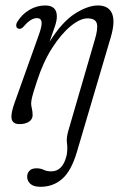

<svg xmlns="http://www.w3.org/2000/svg" viewBox="-20 -458 458 721"><path d="M268.5 113.5Q247.5 184 213.5 213.8Q179.5 243.5 132 243.5Q106.5 243.5 94.2 232.5Q82 221.5 82 206Q82 192 90.8 183Q99.5 174 117 174Q132.5 174 144.2 179.8Q156 185.5 172.5 185.5Q216.5 185.5 230.5 124Q234.5 100 231.5 80Q228.5 60 237 31.5L335.5 -307Q349 -351 343.5 -370Q338 -389 308.5 -389Q281 -389 245.5 -360Q210 -331 176 -278Q142 -225 119 -153.5Q104.5 -109.5 100.8 -94.2Q97 -79 97 -69.5Q97 -61 99.8 -49.8Q102.5 -38.5 102.5 -25Q102 -9.5 88.5 -0.8Q75 8 53 8Q28 8 23.8 -11.5Q19.5 -31 36 -75.5L125.5 -326Q138.5 -362 136 -376Q133.5 -390 119 -390Q95.5 -390 69.5 -359Q58.5 -346.5 49 -350.5Q42 -352.5 41 -360.5Q40 -368.5 46 -377.5Q63 -405 90.8 -421.2Q118.5 -437.5 150 -437.5Q193.5 -437.5 193.5 -396Q193.5 -381.5 186.8 -360.8Q180 -340 166 -301Q213 -376 261.5 -406.8Q310 -437.5 347.5 -437.5Q388 -437.5 400.8 -407Q413.5 -376.5 395.5 -316.5Z"/></svg>

Font: Fraunces 144pt S100 Light
Style: Italic
Weight: 300
Italic angle: -16°
Version: Version 1.000; ttfautohint (v1.8.3)